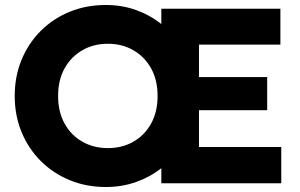

<svg xmlns="http://www.w3.org/2000/svg" viewBox="-20 -735 1205 770"><path d="M404.5 15Q325.5 15 258.8 -12.8Q192 -40.5 142.8 -90Q93.5 -139.5 66.2 -206Q39 -272.5 39 -350Q39 -428 66.2 -494.5Q93.5 -561 142.8 -610.5Q192 -660 258.8 -687.5Q325.5 -715 404.5 -715Q469 -715 525.5 -694.8Q582 -674.5 627 -638.5V-700H1104.5V-556H778V-426H1051.5V-293H778V-145.5H1108V0H627V-60.5Q582 -25 525.5 -5Q469 15 404.5 15ZM412.5 -141Q470 -141 515 -166.8Q560 -192.5 586 -239.5Q612 -286.5 612 -350Q612 -414 586 -460.8Q560 -507.5 515 -533.5Q470 -559.5 412.5 -559.5Q355.5 -559.5 310.2 -533.5Q265 -507.5 239 -460.8Q213 -414 213 -350Q213 -286.5 239 -239.5Q265 -192.5 310.2 -166.8Q355.5 -141 412.5 -141Z"/></svg>

Font: Geologica
Style: Bold
Weight: 700
Designer: Sindre Bremnes, Frode Helland
Foundry: Monokrom Skriftforlag AS
Version: Version 1.010; ttfautohint (v1.8.4.7-5d5b);gftools[0.9.28]